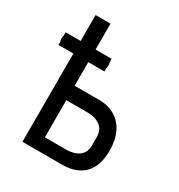

<svg xmlns="http://www.w3.org/2000/svg" viewBox="-186 -919 972 1043"><g transform="rotate(30 300.0 -397.5)"><path d="M109 -553.5H15V-573L11.5 -593L15 -612.5V-632.5H109V-795H202.5V-632.5H303.5V-612.5L307 -593L303.5 -573V-553.5H202.5V-405.5H357Q413.5 -405.5 455.8 -380.2Q498 -355 520.8 -307.2Q543.5 -259.5 543.5 -194.5Q543.5 -98 495 -49Q446.5 0 358 0H109ZM446 -171.5V-223.5Q446 -269.5 414.8 -292.2Q383.5 -315 335.5 -315H202.5V-82H335.5Q384 -82 415 -104Q446 -126 446 -171.5Z"/></g></svg>

Font: JuliaMono Medium
Style: Regular
Weight: 500
Monospace: yes
Designer: cormullion
Foundry: corm
Version: Version 0.054; ttfautohint (v1.8.4)